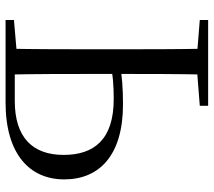

<svg xmlns="http://www.w3.org/2000/svg" viewBox="-59 -709 768 690"><g transform="rotate(90 325.0 -364.0)"><path d="M201.8 0H348C534 0 624.7 -86.8 624.7 -210.8C624.7 -335.9 539.7 -422 355.1 -422C299.7 -422 250.3 -418.8 201.6 -409.4V-376.1C245.4 -385.5 288 -388.7 335.8 -388.7C481 -388.7 536.7 -318.5 536.7 -208.6C536.7 -95.7 472.4 -33.1 342.7 -33.1H201.8ZM154.9 0H248.1C245.7 -110.8 245.7 -223.3 245.7 -336.8V-397.2C245.7 -504.3 245.7 -617.6 248.1 -728H154.9C157.1 -617 157.1 -504.5 157.1 -391.1V-336.8C157.1 -223.9 157.1 -111.5 154.9 0ZM51.8 -698 190.7 -686.9H218.3L360.3 -698V-728H51.8ZM51.8 0H201.8V-42.1H190.3L51.8 -30.1Z"/></g></svg>

Font: Source Han Serif CN VF
Style: Regular
Weight: 250
Designer: Ryoko NISHIZUKA 西塚涼子 (kana & ideographs); Frank Grießhammer (Latin, Greek & Cyrillic); Wenlong ZHANG 张文龙 (bopomofo); San
Foundry: Adobe
Version: Version 2.002;hotconv 1.1.0;makeotfexe 2.6.0